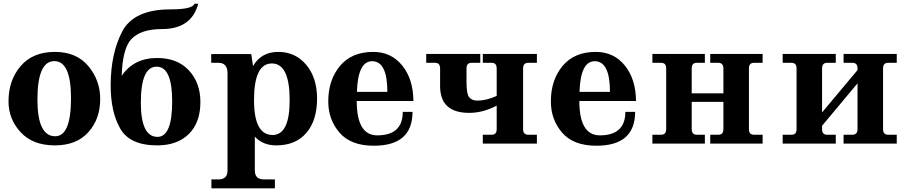

<svg xmlns="http://www.w3.org/2000/svg" viewBox="-20 -783 4959 1047"><path d="M279.3 9.8Q158.7 9.8 92.5 -62Q26.4 -133.8 26.4 -230Q26.4 -345.2 92.5 -422.6Q158.7 -500 279.3 -500Q397 -500 461.7 -422.6Q526.4 -345.2 526.4 -243.2Q526.4 -133.8 461.7 -62Q397 9.8 279.3 9.8ZM281.2 -40Q367.2 -40 367.2 -247.6Q367.2 -449.7 276.4 -449.7Q184.1 -449.7 184.1 -240.2Q184.1 -40 281.2 -40Z M838.9 -36.6Q918.9 -36.6 918.9 -230.5Q918.9 -419.4 834 -419.4Q748 -419.4 748 -223.6Q748 -36.6 838.9 -36.6ZM643.6 -369.6Q709.5 -466.8 836.9 -466.8Q946.8 -466.8 1009.8 -399.4Q1072.8 -332 1072.8 -226.6Q1072.8 -114.7 1009.8 -52.5Q946.8 9.8 836.9 9.8Q687.5 9.8 635.3 -82.5Q583.5 -173.3 583.5 -317.4Q583.5 -490.7 646.5 -611.3Q709.5 -731.9 910.2 -731.9Q1030.3 -731.9 1040.5 -762.7H1061Q1024.4 -624.5 862.8 -624.5Q749 -624.5 696.8 -570.3Q648.4 -520 643.6 -369.6Z M1479 244.1H1132.8V195.3H1171.9Q1220.7 195.3 1220.7 146.5V-383.3Q1220.7 -440.4 1171.9 -440.4H1131.8V-488.3H1350.1L1359.9 -422.9Q1404.8 -500 1497.1 -500Q1591.3 -500 1650.1 -429.4Q1709 -358.9 1709 -245.6Q1709 -126 1650.4 -58.1Q1591.8 9.8 1486.8 9.8Q1412.6 9.8 1369.6 -38.1V146.5Q1369.6 195.3 1418.5 195.3H1479ZM1466.3 -46.9Q1559.6 -46.9 1559.6 -237.3Q1559.6 -437 1462.4 -437Q1365.2 -437 1365.2 -237.3Q1365.2 -46.9 1466.3 -46.9Z M2018.6 11.7Q1893.1 11.7 1831.5 -59.6Q1770 -130.9 1770 -230Q1770 -346.2 1833.7 -423.1Q1897.5 -500 2015.1 -500Q2113.3 -500 2173.3 -425.8Q2233.4 -351.6 2234.4 -232.4H1925.3Q1925.3 -44.9 2037.1 -44.9Q2176.3 -44.9 2176.3 -172.9H2229.5Q2229.5 11.7 2018.6 11.7ZM2092.3 -282.2Q2092.3 -449.2 2009.3 -449.2Q1931.6 -449.2 1926.3 -282.2Z M2907.7 0H2612.8V-48.3H2661.6Q2688.5 -48.3 2688.5 -79.1V-207Q2613.8 -167.5 2538.6 -167.5Q2379.9 -167.5 2379.9 -313.5V-409.7Q2379.9 -440.4 2353 -440.4H2304.2V-488.8H2599.1V-440.4H2550.8Q2523.9 -440.4 2523.9 -409.7V-335Q2523.9 -270.5 2538.8 -252.4Q2553.7 -234.4 2582.5 -234.4Q2632.3 -234.4 2688.5 -259.8V-409.7Q2688.5 -440.4 2661.6 -440.4H2612.8V-488.8H2907.7V-440.4H2859.9Q2832.5 -440.4 2832.5 -409.7V-79.1Q2832.5 -48.3 2859.9 -48.3H2907.7Z M3232.4 11.7Q3106.9 11.7 3045.4 -59.6Q2983.9 -130.9 2983.9 -230Q2983.9 -346.2 3047.6 -423.1Q3111.3 -500 3229 -500Q3327.1 -500 3387.2 -425.8Q3447.3 -351.6 3448.2 -232.4H3139.2Q3139.2 -44.9 3251 -44.9Q3390.1 -44.9 3390.1 -172.9H3443.4Q3443.4 11.7 3232.4 11.7ZM3306.2 -282.2Q3306.2 -449.2 3223.1 -449.2Q3145.5 -449.2 3140.1 -282.2Z M4138.7 0H3853V-48.3H3897.5Q3924.8 -48.3 3924.8 -79.1V-227.5H3752V-79.1Q3752 -48.3 3778.8 -48.3H3823.7V0H3537.6V-48.3H3585.9Q3612.8 -48.3 3612.8 -79.1V-409.7Q3612.8 -440.4 3585.9 -440.4H3537.6V-488.8H3823.7V-440.4H3778.8Q3752 -440.4 3752 -409.7V-273.9H3924.8V-409.7Q3924.8 -440.4 3897.5 -440.4H3853V-488.8H4138.7V-440.4H4090.8Q4064 -440.4 4064 -409.7V-79.1Q4064 -48.3 4090.8 -48.3H4138.7Z M4870.1 0H4580.1V-48.3H4628.9Q4656.2 -48.3 4656.2 -79.1V-328.6L4462.9 -97.2V-79.1Q4462.9 -48.3 4489.7 -48.3H4537.6V0H4248V-48.3H4296.9Q4323.7 -48.3 4323.7 -79.1V-409.7Q4323.7 -440.4 4296.9 -440.4H4248V-488.8H4537.6V-440.4H4489.7Q4462.9 -440.4 4462.9 -409.7V-169.9L4656.2 -400.9V-409.7Q4656.2 -440.4 4628.9 -440.4H4580.1V-488.8H4870.1V-440.4H4822.3Q4795.4 -440.4 4795.4 -409.7V-79.1Q4795.4 -48.3 4822.3 -48.3H4870.1Z"/></svg>

Font: Munson
Style: Bold
Weight: 700
Designer: Paul James MIller
Foundry: High-Logic / Made with FontCreator
Version: Version 2.10;May 5, 2019;FontCreator 11.5.0.2430 64-bit